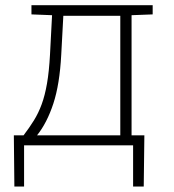

<svg xmlns="http://www.w3.org/2000/svg" viewBox="-20 -548 658 724"><path d="M34.2 155.3 32.2 -37.6H68.8Q90.8 -66.4 107.9 -94Q125 -121.6 137.2 -154.8Q149.4 -188 157.2 -232.9Q165 -277.8 168.5 -341.3L176.3 -490.7L98.6 -493.7V-528.3H476.1H555.7V-493.7L476.1 -490.7V-37.6H524.4L522 155.3H481.9V0H70.8V155.3ZM119.6 -37.6H433.6V-488.3H218.8L210.9 -341.3Q205.1 -230.5 181.2 -157.5Q157.2 -84.5 119.6 -37.6Z"/></svg>

Font: Roboto Slab ExtraLight
Style: Regular
Weight: 250
Designer: Google
Version: Version 2.000; ttfautohint (v1.8.1.43-b0c9)